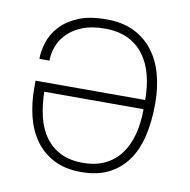

<svg xmlns="http://www.w3.org/2000/svg" viewBox="-66 -602 668 676"><g transform="rotate(10 267.5 -264.5)"><path d="M267 8Q209 8 168.5 -13Q128 -34 102.5 -69.5Q77 -105 65 -152.5Q53 -200 53 -254V-281H445Q445 -329 434.5 -370Q424 -411 401.5 -441Q379 -471 344.5 -487.5Q310 -504 262 -504Q215 -504 182.5 -491Q150 -478 129 -457Q108 -436 98.5 -410Q89 -384 89 -359H53Q53 -387 63 -418.5Q73 -450 97 -476.5Q121 -503 161 -520Q201 -537 262 -537Q320 -537 361.5 -516.5Q403 -496 430 -460Q457 -424 469.5 -376.5Q482 -329 482 -275Q482 -210 469.5 -157.5Q457 -105 430.5 -68.5Q404 -32 363.5 -12Q323 8 267 8ZM267 -25Q313 -25 346.5 -41.5Q380 -58 402 -88Q424 -118 434.5 -159Q445 -200 445 -248H90Q91 -199 101 -158Q111 -117 132.5 -87.5Q154 -58 187 -41.5Q220 -25 267 -25Z"/></g></svg>

Font: Tanohe Sans ExtraLight
Style: Regular
Weight: 250
Designer: Village Type and Design LLC & Cristiano Sobral
Foundry: Cooper Hewitt Smithsonian Design Museum
Version: Version 1.00;May 30, 2020;FontCreator 12.0.0.2522 64-bit; tt